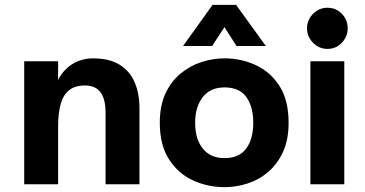

<svg xmlns="http://www.w3.org/2000/svg" viewBox="-20 -761 1506 793"><path d="M80 0V-508H220V-430Q228 -448 242 -464.5Q256 -481 274.5 -493.5Q293 -506 316 -513Q339 -520 364 -520Q431 -520 473.5 -494Q516 -468 536 -421.5Q556 -375 556 -315V0H416V-296Q416 -352 395 -380Q374 -408 331 -408Q290 -408 265.5 -388.5Q241 -369 230.5 -331Q220 -293 220 -239V0Z M907 12Q838 12 777 -16Q716 -44 678 -103Q640 -162 640 -254Q640 -324 663 -374Q686 -424 725 -456.5Q764 -489 811.5 -504.5Q859 -520 907 -520Q976 -520 1036.5 -492Q1097 -464 1134.5 -405.5Q1172 -347 1172 -254Q1172 -185 1149.5 -135Q1127 -85 1089 -52Q1051 -19 1003.5 -3.5Q956 12 907 12ZM907 -108Q968 -108 997 -147.5Q1026 -187 1026 -254Q1026 -320 997.5 -360Q969 -400 907 -400Q849 -400 817.5 -360Q786 -320 786 -254Q786 -187 817.5 -147.5Q849 -108 907 -108ZM736 -571 858 -741H955L1078 -571H957L873 -702H942L856 -571Z M1332.2 -559Q1298 -559 1273 -584.4Q1248 -609.8 1248 -643.6Q1248 -679 1273.2 -704Q1298.4 -729 1332 -729Q1367.8 -729 1391.9 -704Q1416 -679 1416 -643.6Q1416 -609.8 1391.9 -584.4Q1367.9 -559 1332.2 -559ZM1262 0V-508H1402V0Z"/></svg>

Font: Inclusive Sans
Style: Regular
Weight: 400
Designer: Olivia King
Foundry: Olivia King
Version: Version 2.004